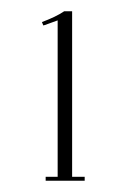

<svg xmlns="http://www.w3.org/2000/svg" viewBox="-20 -719 226 341"><path d="M82.4 -398V-682.8Q76.1 -680.6 67 -677.2Q57.9 -673.8 56.9 -673.8L54.5 -679.8Q65.6 -684 76.1 -688.9Q86.5 -693.9 94 -699H108.1V-398ZM108.1 -405H130.4V-398H108.1ZM61.1 -405H82.4V-398H61.1Z"/></svg>

Font: Emberly Black
Style: Regular
Weight: 900
Designer: Rajesh Rajput
Foundry: Rajesh Rajput
Version: Version 1.000